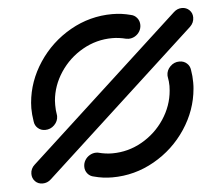

<svg xmlns="http://www.w3.org/2000/svg" viewBox="-43 -566 680 612"><g transform="rotate(-5 297.0 -259.5)"><path d="M36.3 -33.7Q36.3 -42.2 39.8 -49.4Q43.3 -56.7 49.3 -61.9L534.1 -507.8Q545.6 -518.5 560.4 -518.5Q574.4 -518.5 584.1 -509.1Q593.7 -499.6 593.7 -485.6Q593.7 -468.5 580.7 -456.3L96.3 -10.7Q84.8 0 69.6 0Q55.2 0 45.7 -9.6Q36.3 -19.3 36.3 -33.7ZM58.1 -199.6Q54.4 -222.6 54.4 -241.9Q54.4 -247.4 55.2 -259.3Q61.1 -327.8 100.7 -387.6Q140.4 -447.4 203 -483Q265.6 -518.5 337.4 -518.5Q367.4 -518.5 396.3 -510.7Q408.1 -508.5 415.9 -498.9Q423.7 -489.3 423.7 -476.3Q423.7 -465.2 418 -455.7Q412.2 -446.3 402.8 -440.9Q393.3 -435.6 383 -435.6Q377.8 -435.6 375.2 -436.3Q352.2 -442.2 330.7 -442.2Q280 -442.2 235.7 -417Q191.5 -391.9 163.5 -349.6Q135.6 -307.4 131.5 -259.3Q131.1 -254.8 131.1 -245.6Q131.1 -228.5 133.7 -214.4Q134.1 -213 134.1 -210Q134.1 -193.7 121.9 -181.5Q109.6 -169.3 92.6 -169.3Q78.9 -169.3 69.3 -177.8Q59.6 -186.3 58.1 -199.6ZM234.1 -7.8Q221.9 -10 214.1 -19.4Q206.3 -28.9 206.3 -41.5Q206.3 -53 212 -62.4Q217.8 -71.9 227.4 -77.4Q237 -83 247.4 -83Q252.6 -83 255.2 -82.2Q277.8 -76.3 299.3 -76.3Q350 -76.3 394.3 -101.5Q438.5 -126.7 466.5 -168.9Q494.4 -211.1 498.5 -259.3Q499.3 -269.6 499.3 -274.4Q499.3 -288.5 496.3 -304.1Q495.9 -305.6 495.9 -308.5Q495.9 -324.8 508.1 -337Q520.4 -349.3 537.4 -349.3Q551.5 -349.3 561.1 -340.7Q570.7 -332.2 572.2 -318.9Q575.6 -299.6 575.6 -278.9Q575.6 -265.9 574.8 -259.3Q568.9 -190.7 529.3 -130.9Q489.6 -71.1 427 -35.6Q364.4 0 292.6 0Q262.6 0 234.1 -7.8Z"/></g></svg>

Font: 26F Galaxy Sans
Style: Bold Italic
Weight: 700
Italic angle: -5°
Designer: C₂₉H₂₅N₃O₅
Version: Version 1.200